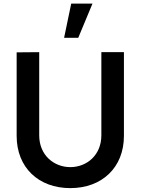

<svg xmlns="http://www.w3.org/2000/svg" viewBox="-20 -1002 760 1038"><path d="M326.5 -797.5 365 -982.5H480L403 -797.5ZM360 15C531.5 15 650 -96.5 650 -267.5V-720H528V-270.5C528 -163.5 449.5 -98.5 360 -98.5C272.5 -98.5 192 -162 192 -270.5V-720L70 -719V-267.5C70 -96 188.5 15 360 15Z"/></svg>

Font: Hauora
Style: Bold
Weight: 700
Designer: Wayne Shih
Foundry: WCYS
Version: Version 1.001;hotconv 1.0.109;makeotfexe 2.5.65596